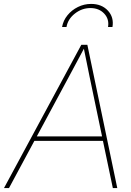

<svg xmlns="http://www.w3.org/2000/svg" viewBox="-53 -955 667 975"><path d="M-32.7 0 359.9 -727.5H390.6L542.5 0H520L469.7 -239.7H121.6L-7.3 0ZM133.8 -262.2H465.3L402.3 -563.5Q395 -599.6 387.7 -635.5Q380.4 -671.4 373 -707.5Q353.5 -671.4 334.5 -635.5Q315.4 -599.6 295.9 -563.5ZM409.7 -935.1Q463.4 -935.1 494.9 -901.1Q526.4 -867.2 518.1 -817.9H495.6Q502.4 -857.9 476.1 -886Q449.7 -914.1 406.2 -914.1Q362.8 -914.1 327.1 -886Q291.5 -857.9 284.7 -817.9H262.2Q268.1 -851.1 289.6 -877.4Q311 -903.8 342.5 -919.4Q374 -935.1 409.7 -935.1Z"/></svg>

Font: Inter Display Thin
Style: Italic
Weight: 100
Italic angle: -9.39999°
Designer: Rasmus Andersson
Foundry: rsms
Version: Version 4.000;git-a52131595